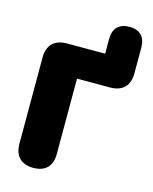

<svg xmlns="http://www.w3.org/2000/svg" viewBox="-130 -970 851 1065"><g transform="rotate(15 295.5 -437.0)"><path d="M165 10C235 10 272 -29 272 -99V-531H461C533 -531 572 -570 572 -642V-790C572 -851 539 -884 480 -884C420 -884 387 -851 387 -790V-705H168C96 -705 57 -666 57 -594V-99C57 -29 96 10 165 10Z"/></g></svg>

Font: SN Pro Black
Style: Regular
Weight: 900
Designer: Tobias Whetton
Foundry: Supernotes
Version: Version 1.001;Glyphs 3.2 (3249)